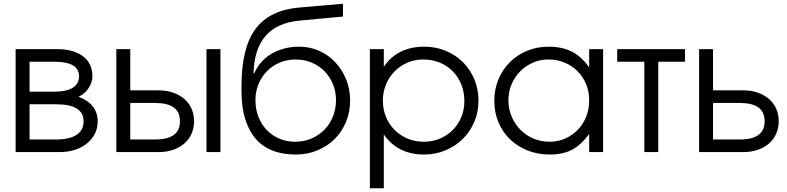

<svg xmlns="http://www.w3.org/2000/svg" viewBox="-20 -808 4180 1020"><path d="M63 0H297Q341 0 378 -12Q415 -24 442 -46Q469 -68 484 -97.5Q499 -127 499 -163Q499 -209 473.5 -242Q448 -275 397 -294Q429 -308 450 -339Q471 -370 471 -403Q471 -471 421 -509Q371 -547 282 -547H63ZM137 -321V-480H270Q335 -480 367.5 -460.5Q400 -441 400 -403Q400 -363 366.5 -342Q333 -321 270 -321ZM137 -67V-254H278Q351 -254 387.5 -231.5Q424 -209 424 -163Q424 -116 386.5 -91.5Q349 -67 278 -67Z M672 -67V-261H804Q870 -261 903 -237Q936 -213 936 -164Q936 -115 903 -91Q870 -67 804 -67ZM598 0H823Q865 0 899.5 -12Q934 -24 959 -45.5Q984 -67 997.5 -97.5Q1011 -128 1011 -164Q1011 -200 997.5 -230.5Q984 -261 959 -282.5Q934 -304 899.5 -316Q865 -328 823 -328H672V-547H598ZM1077 0H1151V-547H1077Z M1327 -418Q1330 -548 1391.5 -618Q1453 -688 1575 -699L1802 -720V-788L1569 -768Q1411 -754 1337 -653.5Q1263 -553 1263 -352V-322Q1263 -240 1282 -177.5Q1301 -115 1337 -72.5Q1373 -30 1427 -8.5Q1481 13 1551 13Q1613 13 1666 -9Q1719 -31 1757.5 -69Q1796 -107 1818 -160Q1840 -213 1840 -274Q1840 -334 1819 -386Q1798 -438 1761.5 -477Q1725 -516 1675.5 -538Q1626 -560 1569 -560Q1527 -560 1489.5 -550Q1452 -540 1421 -521.5Q1390 -503 1367 -476.5Q1344 -450 1330 -417ZM1549 -55Q1503 -55 1464 -71.5Q1425 -88 1397 -117.5Q1369 -147 1353 -187.5Q1337 -228 1337 -276Q1337 -322 1353.5 -361.5Q1370 -401 1398.5 -430Q1427 -459 1466 -475.5Q1505 -492 1550 -492Q1596 -492 1635.5 -475.5Q1675 -459 1703.5 -430Q1732 -401 1748.5 -361.5Q1765 -322 1765 -276Q1765 -229 1748.5 -188.5Q1732 -148 1703 -118.5Q1674 -89 1634.5 -72Q1595 -55 1549 -55Z M1945 192H2019V-94Q2055 -41 2109 -14Q2163 13 2232 13Q2293 13 2346 -9Q2399 -31 2438 -69.5Q2477 -108 2499.5 -160Q2522 -212 2522 -273Q2522 -334 2500 -386.5Q2478 -439 2439.5 -477.5Q2401 -516 2348 -538Q2295 -560 2234 -560Q2163 -560 2108.5 -533Q2054 -506 2019 -453V-547H1945ZM2231 -55Q2185 -55 2145.5 -71.5Q2106 -88 2076.5 -117.5Q2047 -147 2030.5 -187Q2014 -227 2014 -273Q2014 -319 2030.5 -359Q2047 -399 2076 -428.5Q2105 -458 2144 -475Q2183 -492 2228 -492Q2276 -492 2316 -475.5Q2356 -459 2385 -429.5Q2414 -400 2430.5 -359.5Q2447 -319 2447 -271Q2447 -225 2430.5 -185.5Q2414 -146 2385 -117Q2356 -88 2316.5 -71.5Q2277 -55 2231 -55Z M2606 -272Q2606 -211 2628 -158.5Q2650 -106 2689.5 -68Q2729 -30 2783 -8.5Q2837 13 2900 13Q2970 13 3018 -12Q3066 -37 3110 -96V0H3184V-547H3110V-450Q3069 -508 3017.5 -534Q2966 -560 2894 -560Q2833 -560 2780 -538Q2727 -516 2688.5 -477.5Q2650 -439 2628 -386.5Q2606 -334 2606 -272ZM2681 -275Q2681 -320 2697.5 -359.5Q2714 -399 2743 -428.5Q2772 -458 2810.5 -475Q2849 -492 2893 -492Q2940 -492 2979.5 -475.5Q3019 -459 3048 -430Q3077 -401 3093.5 -361.5Q3110 -322 3110 -275Q3110 -228 3094 -188Q3078 -148 3049.5 -118.5Q3021 -89 2982.5 -72Q2944 -55 2899 -55Q2853 -55 2813.5 -72Q2774 -89 2744.5 -119Q2715 -149 2698 -189Q2681 -229 2681 -275Z M3403 0H3477V-480H3619V-547H3259V-480H3403Z M3768 -67V-261H3910Q3976 -261 4009 -237Q4042 -213 4042 -164Q4042 -115 4009 -91Q3976 -67 3910 -67ZM3694 0H3929Q3971 0 4005.5 -12Q4040 -24 4065 -45.5Q4090 -67 4103.5 -97.5Q4117 -128 4117 -164Q4117 -200 4103.5 -230.5Q4090 -261 4065 -282.5Q4040 -304 4005.5 -316Q3971 -328 3929 -328H3768V-547H3694Z"/></svg>

Font: Involve
Style: Regular
Weight: 400
Designer: Stefan Peev
Foundry: Context Ltd.
Version: Version 1.001